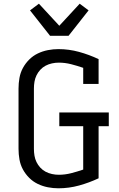

<svg xmlns="http://www.w3.org/2000/svg" viewBox="-20 -1008 640 1036"><path d="M295 8Q267 8 238.5 2.5Q210 -3 184 -15.5Q158 -28 137.5 -48.5Q117 -69 103.5 -94Q90 -119 85 -147.5Q80 -176 80 -205V-530Q80 -559 85 -587.5Q90 -616 103.5 -641Q117 -666 137.5 -686.5Q158 -707 184 -719.5Q210 -732 238.5 -737.5Q267 -743 295 -743Q352 -743 406.5 -728Q461 -713 512 -689V-555H429V-642Q397 -653 364 -661.5Q331 -670 297 -670Q279 -670 260.5 -666Q242 -662 226 -653.5Q210 -645 197.5 -631.5Q185 -618 177 -601.5Q169 -585 166 -567Q163 -549 163 -530V-205Q163 -186 166 -168Q169 -150 177 -133.5Q185 -117 197.5 -103.5Q210 -90 226 -81.5Q242 -73 260.5 -69Q279 -65 297 -65Q331 -65 364 -73.5Q397 -82 429 -93V-327H300V-401H567V-327H512V-46Q461 -22 406.5 -7Q352 8 295 8ZM250 -815 142 -952 190 -988 300 -869 410 -988 458 -952 350 -815Z"/></svg>

Font: Nova
Style: Regular
Weight: 400
Monospace: yes
Designer: Belleve Invis
Foundry: Belleve Invis
Version: Version 24.1.4; ttfautohint (v1.8.4)